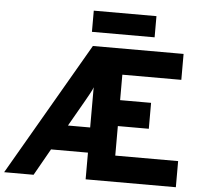

<svg xmlns="http://www.w3.org/2000/svg" viewBox="-82 -946 1063 1007"><g transform="rotate(5 449.0 -442.5)"><path d="M-23.5 0 382.5 -700H860V-563.5H549.5V-429.5H712.5V-293H549.5V-137.5H880.5V0H405.5V-140.5H211L131.5 0ZM288.5 -273H405.5V-484.5Q402.5 -473.5 389.2 -449.8Q376 -426 367 -410ZM371 -773.5V-885H701V-773.5Z"/></g></svg>

Font: Overpass ExtraBold
Style: Regular
Weight: 800
Designer: Delve Withrington, Dave Bailey, Thomas Jockin
Foundry: Delve Fonts LLC
Version: Version 4.000; ttfautohint (v1.8.3)